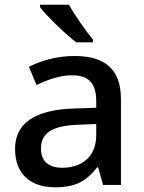

<svg xmlns="http://www.w3.org/2000/svg" viewBox="-20 -786 612 816"><path d="M273 -766H150V-756C177 -719 257 -642 304 -606H375V-618C344 -655 298 -721 273 -766ZM297 -548C221 -548 153 -528 103 -502L135 -425C181 -446 232 -466 286 -466C351 -466 389 -438 389 -356V-328L298 -325C127 -320 44 -262 44 -153C44 -41 116 10 213 10C303 10 346 -16 393 -75H397L418 0H494V-365C494 -490 428 -548 297 -548ZM316 -256 389 -259V-212C389 -118 326 -73 244 -73C191 -73 154 -98 154 -154C154 -217 194 -252 316 -256Z"/></svg>

Font: Noto Sans Canadian Aboriginal Medium
Style: Regular
Weight: 500
Designer: Monotype Design Team, Typotheque's Kevin King
Foundry: Monotype Imaging Inc.
Version: Version 2.004